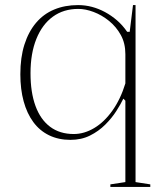

<svg xmlns="http://www.w3.org/2000/svg" viewBox="-20 -535 657 755"><path d="M414 200V190L473 181V-139L465 -147Q455 -126 437.5 -98.5Q420 -71 394 -45Q368 -19 334 -2Q300 15 257 15Q210 15 173 -3Q136 -21 111 -55Q86 -89 73 -136.5Q60 -184 60 -243Q60 -309 76 -359.5Q92 -410 121.5 -445Q151 -480 193 -497.5Q235 -515 287 -515Q315 -515 341.5 -508Q368 -501 393 -487.5Q418 -474 440 -455Q462 -436 480 -410H490L503 -515H513V181L571 190V200ZM270 -8Q311 -8 350.5 -31.5Q390 -55 422 -100Q454 -145 473 -207V-322Q473 -365 455 -397.5Q437 -430 408.5 -453Q380 -476 348 -488Q316 -500 288 -500Q230 -500 188 -469.5Q146 -439 123 -382Q100 -325 100 -247Q100 -172 119.5 -118.5Q139 -65 177 -36.5Q215 -8 270 -8Z"/></svg>

Font: Kalnia Thin ExtraLight
Style: Regular
Weight: 250
Version: Version 1.105